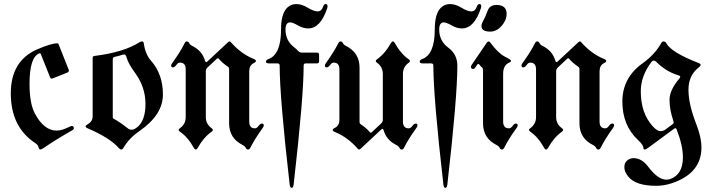

<svg xmlns="http://www.w3.org/2000/svg" viewBox="-20 -727 3520 946"><path d="M33.2 -267.1Q33.2 -427.7 163.6 -483.9Q231.9 -513.7 263.2 -513.7Q266.6 -513.7 268.1 -510.3L318.4 -383.8Q319.3 -381.3 319.3 -378.9Q319.3 -372.6 312 -369.6L240.2 -340.8Q237.8 -339.8 235.4 -339.8Q229 -339.8 226.1 -347.7L181.6 -459.5Q179.7 -464.4 177.2 -464.4Q174.8 -464.4 173.3 -463.9Q125.5 -444.8 125.5 -314Q125.5 -216.8 151.9 -167.5Q196.8 -83.5 259.3 -83.5Q284.7 -83.5 323.7 -103Q330.6 -106.4 333.5 -106.4Q343.8 -106.4 343.8 -94.7Q343.8 -89.4 335 -84.5Q262.7 -43.9 192.9 3.4Q183.6 9.8 178.2 9.8Q172.9 9.8 169.7 -2Q166.5 -13.7 155.3 -21Q33.2 -100.1 33.2 -267.1Z M414.1 -116.2Q436.5 -128.9 436.5 -154.8V-441.4Q436.5 -450.2 444.3 -451.2Q589.8 -469.2 667.5 -519Q673.3 -522.9 680.2 -522.9Q687 -522.9 688.5 -513.2Q695.8 -460 724.1 -427.7Q782.7 -361.8 782.7 -261.2Q782.7 -161.6 668 -82Q615.7 -45.9 588.9 0.5Q583.5 9.8 577.6 9.8Q571.8 9.8 564.5 1.5Q521 -47.9 412.1 -94.7Q401.9 -99.1 401.9 -104.2Q401.9 -109.4 414.1 -116.2ZM535.6 -149.9Q535.6 -144 541.5 -141.1Q567.9 -127.4 610.4 -94.2Q618.7 -87.9 629.2 -87.9Q639.6 -87.9 653.3 -98.1Q696.8 -129.9 696.8 -214.8Q696.8 -299.8 643.1 -371.1Q612.3 -413.1 603.5 -444.3Q599.6 -458.5 592.8 -458.5Q585.9 -458.5 579.6 -456.1Q567.4 -451.7 544.9 -446.8Q535.6 -444.8 535.6 -435.5Z M823.2 -404.8Q823.2 -409.2 831.1 -419.9Q868.7 -471.7 889.6 -514.2Q894 -522.9 901.1 -522.9Q908.2 -522.9 912.1 -514.6Q916 -506.3 927.7 -500.5Q976.6 -476.1 990.2 -427.7Q992.7 -420.9 995.6 -420.9Q998.5 -420.9 1001.5 -423.8L1103.5 -519Q1107.9 -522.9 1111.3 -522.9Q1114.7 -522.9 1117.7 -519Q1166.5 -462.9 1228 -437.5Q1241.2 -432.1 1241.2 -426.8Q1241.2 -421.4 1230 -416Q1208 -404.8 1208 -376V-128.4Q1208 -94.7 1235.8 -94.7Q1245.6 -94.7 1253.9 -106.4Q1262.2 -118.2 1271 -118.2Q1279.8 -118.2 1279.8 -108.4Q1279.8 -104 1272 -93.3Q1234.9 -41.5 1213.4 1Q1209 9.8 1201.9 9.8Q1194.8 9.8 1190.9 1.5Q1187 -6.8 1175.3 -12.7Q1108.9 -45.9 1108.9 -119.6V-387.2Q1108.9 -394 1104 -397.5Q1073.7 -418 1058.1 -437.5Q1056.2 -439.9 1053.5 -439.9Q1050.8 -439.9 1048.3 -437.5L1002.4 -394.5Q994.1 -386.7 994.1 -376.5V-149.9Q994.1 -115.7 1023.4 -94.7Q1028.8 -90.8 1028.8 -86.7Q1028.8 -82.5 1022.5 -78.1Q982.4 -49.3 954.6 1Q949.7 9.8 944.6 9.8Q939.5 9.8 934.6 1Q905.8 -51.3 866.7 -78.1Q860.4 -82.5 860.4 -86.7Q860.4 -90.8 865.7 -94.7Q895 -115.2 895 -149.9V-384.8Q895 -418.5 866.7 -418.5Q856.9 -418.5 848.6 -406.7Q840.3 -395 831.8 -395Q823.2 -395 823.2 -404.8Z M1302.7 -436Q1364.7 -458.5 1364.7 -581.1Q1364.7 -662.1 1397 -690.9Q1414.6 -707 1440.7 -707Q1466.8 -707 1496.3 -689Q1525.9 -670.9 1544.9 -670.9Q1564 -670.9 1571.3 -692.9Q1576.2 -707 1584.5 -707Q1593.8 -707 1593.8 -696.8Q1593.8 -691.4 1591.8 -685.5Q1558.6 -586.9 1498.5 -586.9Q1473.6 -586.9 1448 -601.8Q1422.4 -616.7 1409.2 -616.7Q1386.7 -616.7 1386.7 -581.1Q1386.7 -525.4 1431.6 -492.2Q1440.9 -485.4 1448.2 -476.6Q1455.6 -467.8 1467.3 -467.8H1541.5Q1552.2 -467.8 1552.2 -457V-425.3Q1552.2 -414.6 1541.5 -414.6H1486.3Q1476.1 -414.6 1476.1 -403.8Q1476.1 -248.5 1426.8 182.1Q1424.8 198.7 1417 198.7Q1409.2 198.7 1407.2 182.1Q1357.9 -248.5 1357.9 -403.8Q1357.9 -414.6 1347.7 -414.6H1306.2Q1290.5 -414.6 1290.5 -423.1Q1290.5 -431.6 1302.7 -436Z M1580.6 0ZM2037.1 -108.4Q2037.1 -104 2029.3 -93.3Q1991.7 -41.5 1970.7 1Q1966.3 9.8 1959.2 9.8Q1952.1 9.8 1948.2 1.5Q1944.3 -6.8 1932.6 -12.7Q1883.8 -37.1 1870.1 -85.4Q1867.7 -92.3 1864.7 -92.3Q1861.8 -92.3 1858.9 -89.4L1756.8 5.9Q1752.4 9.8 1749 9.8Q1745.6 9.8 1742.7 5.9Q1693.8 -50.3 1632.3 -75.7Q1619.1 -81.1 1619.1 -86.4Q1619.1 -91.8 1630.4 -97.2Q1652.3 -108.4 1652.3 -137.2V-384.8Q1652.3 -418.5 1624.5 -418.5Q1614.7 -418.5 1606.4 -406.7Q1598.1 -395 1589.4 -395Q1580.6 -395 1580.6 -404.8Q1580.6 -409.2 1588.4 -419.9Q1625.5 -471.7 1647 -514.2Q1651.4 -522.9 1658.4 -522.9Q1665.5 -522.9 1669.4 -514.6Q1673.3 -506.3 1685.1 -500.5Q1751.5 -467.3 1751.5 -393.6V-126Q1751.5 -119.1 1756.3 -115.7Q1786.6 -95.2 1802.2 -75.7Q1804.2 -73.2 1806.9 -73.2Q1809.6 -73.2 1812 -75.7L1857.9 -118.7Q1866.2 -126.5 1866.2 -136.7V-363.3Q1866.2 -397.5 1836.9 -418.5Q1831.5 -422.4 1831.5 -426.5Q1831.5 -430.7 1837.9 -435.1Q1877.9 -463.9 1905.8 -514.2Q1910.6 -522.9 1915.8 -522.9Q1920.9 -522.9 1925.8 -514.2Q1954.6 -461.9 1993.7 -435.1Q2000 -430.7 2000 -426.5Q2000 -422.4 1994.6 -418.5Q1965.3 -397.9 1965.3 -363.3V-128.4Q1965.3 -94.7 1993.7 -94.7Q2003.4 -94.7 2011.7 -106.4Q2020 -118.2 2028.6 -118.2Q2037.1 -118.2 2037.1 -108.4Z M2047.9 0ZM2352.5 -598.6Q2352.5 -609.9 2358.9 -620.6Q2371.6 -643.6 2382.1 -673.1Q2392.6 -702.6 2426.3 -702.6Q2476.1 -702.6 2476.1 -658.7Q2476.1 -627.4 2451.4 -599.4Q2426.8 -571.3 2395 -571.3Q2352.5 -571.3 2352.5 -598.6ZM2300.3 -397.9Q2300.3 -401.9 2303.2 -406.2L2378.4 -516.6Q2382.8 -522.9 2387.2 -522.9Q2391.6 -522.9 2395.5 -517.6Q2434.6 -464.8 2467.8 -447.8Q2498 -432.6 2498 -427.5Q2498 -422.4 2490.7 -419.4Q2459 -406.7 2459 -363.3V-128.4Q2459 -94.7 2487.3 -94.7Q2497.1 -94.7 2505.4 -106.4Q2513.7 -118.2 2522 -118.2Q2530.8 -118.2 2530.8 -108.4Q2530.8 -104 2522.9 -93.3Q2485.4 -41.5 2464.4 1Q2460 9.8 2452.9 9.8Q2445.8 9.8 2441.9 1.5Q2438 -6.8 2426.3 -12.7Q2359.9 -45.9 2359.9 -119.6V-383.3Q2359.9 -390.1 2356 -393.6Q2347.7 -400.9 2341.3 -409.2Q2339.4 -412.1 2336.4 -412.1Q2334 -412.1 2331.1 -408.2L2321.8 -394.5Q2316.9 -387.2 2312 -387.2Q2300.3 -387.2 2300.3 -397.9ZM2060.1 -436Q2122.1 -458.5 2122.1 -581.1Q2122.1 -662.1 2154.3 -690.9Q2171.9 -707 2198 -707Q2224.1 -707 2253.7 -689Q2283.2 -670.9 2302.2 -670.9Q2321.3 -670.9 2328.6 -692.9Q2333.5 -707 2341.8 -707Q2351.1 -707 2351.1 -696.8Q2351.1 -691.4 2349.1 -685.5Q2315.9 -586.9 2255.9 -586.9Q2231 -586.9 2205.3 -601.8Q2179.7 -616.7 2166.5 -616.7Q2144 -616.7 2144 -581.1Q2144 -525.4 2188.7 -492.2Q2233.4 -459 2233.4 -403.8Q2233.4 -248.5 2184.1 182.1Q2182.1 198.7 2174.3 198.7Q2166.5 198.7 2164.6 182.1Q2115.2 -248.5 2115.2 -403.8Q2115.2 -414.6 2105 -414.6H2063.5Q2047.9 -414.6 2047.9 -423.1Q2047.9 -431.6 2060.1 -436Z M2549.3 -404.8Q2549.3 -409.2 2557.1 -419.9Q2594.7 -471.7 2615.7 -514.2Q2620.1 -522.9 2627.2 -522.9Q2634.3 -522.9 2638.2 -514.6Q2642.1 -506.3 2653.8 -500.5Q2702.6 -476.1 2716.3 -427.7Q2718.8 -420.9 2721.7 -420.9Q2724.6 -420.9 2727.5 -423.8L2829.6 -519Q2834 -522.9 2837.4 -522.9Q2840.8 -522.9 2843.8 -519Q2892.6 -462.9 2954.1 -437.5Q2967.3 -432.1 2967.3 -426.8Q2967.3 -421.4 2956.1 -416Q2934.1 -404.8 2934.1 -376V-128.4Q2934.1 -94.7 2961.9 -94.7Q2971.7 -94.7 2980 -106.4Q2988.3 -118.2 2997.1 -118.2Q3005.9 -118.2 3005.9 -108.4Q3005.9 -104 2998 -93.3Q2960.9 -41.5 2939.5 1Q2935.1 9.8 2928 9.8Q2920.9 9.8 2917 1.5Q2913.1 -6.8 2901.4 -12.7Q2835 -45.9 2835 -119.6V-387.2Q2835 -394 2830.1 -397.5Q2799.8 -418 2784.2 -437.5Q2782.2 -439.9 2779.5 -439.9Q2776.9 -439.9 2774.4 -437.5L2728.5 -394.5Q2720.2 -386.7 2720.2 -376.5V-149.9Q2720.2 -115.7 2749.5 -94.7Q2754.9 -90.8 2754.9 -86.7Q2754.9 -82.5 2748.5 -78.1Q2708.5 -49.3 2680.7 1Q2675.8 9.8 2670.7 9.8Q2665.5 9.8 2660.6 1Q2631.8 -51.3 2592.8 -78.1Q2586.4 -82.5 2586.4 -86.7Q2586.4 -90.8 2591.8 -94.7Q2621.1 -115.2 2621.1 -149.9V-384.8Q2621.1 -418.5 2592.8 -418.5Q2583 -418.5 2574.7 -406.7Q2566.4 -395 2557.9 -395Q2549.3 -395 2549.3 -404.8Z M3146 -415Q3206.1 -458 3238.3 -515.1Q3242.7 -522.9 3248.5 -522.9Q3258.3 -522.9 3262.7 -514.6Q3286.1 -469.7 3419.4 -417.5Q3432.1 -413.1 3432.1 -407.5Q3432.1 -401.9 3422.4 -394.5Q3372.1 -355.5 3372.1 -284.4Q3372.1 -213.4 3411.6 -112.8Q3436 -50.3 3436 0Q3436 127 3290 175.8Q3252 188.5 3212.9 188.5Q3111.3 188.5 3074.7 142.1Q3056.2 118.7 3056.2 97.4Q3056.2 76.2 3068.8 64.9Q3083 52.2 3101.6 52.2Q3142.1 52.2 3174.3 95.2Q3221.7 158.2 3264.2 158.2Q3273.9 158.2 3283.2 154.8Q3344.7 132.3 3344.7 48.3Q3344.7 -10.7 3314 -88.9Q3311.5 -95.2 3307.9 -95.2Q3304.2 -95.2 3301.3 -92.8L3173.3 1.5Q3162.1 9.8 3156 9.8Q3149.9 9.8 3149.9 1Q3149.9 -12.7 3123 -37.6Q3046.4 -109.4 3046.4 -226.6Q3046.4 -343.8 3146 -415ZM3137.2 -277.8Q3137.2 -168.9 3196.3 -104.5Q3217.8 -81.1 3232.9 -81.1Q3248 -81.1 3257.3 -87.9L3293.5 -114.7Q3299.3 -119.1 3299.3 -122.8Q3299.3 -126.5 3297.9 -130.4Q3278.8 -186.5 3278.8 -234.9Q3278.8 -283.2 3327.1 -339.8Q3331.5 -344.7 3331.5 -349.1Q3331.5 -353.5 3323.7 -355.5Q3261.2 -374 3212.9 -422.9Q3207.5 -428.2 3201.2 -428.2Q3194.8 -428.2 3189.9 -421.9Q3137.2 -352.5 3137.2 -277.8Z"/></svg>

Font: UnifrakturMaguntia16
Style: Book
Weight: 400
Designer: j. 'mach' wust, Gerrit Ansmann, Georg Duffner, based on a font by Peter Wiegel, original typeface by Carl Albert Fahrenw
Version: Version 2017-03-19